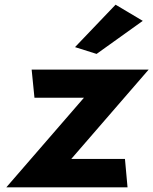

<svg xmlns="http://www.w3.org/2000/svg" viewBox="-20 -789 654 819"><path d="M300 -588 392 -559 589 -700 473 -769ZM524 10 513 -111H284L614 -492H115L127 -372H338L7 10Z"/></svg>

Font: Bluebird
Style: SfBdObl
Weight: 700
Designer: Jasper
Foundry: Cannot Into Space Fonts
Version: Version 0.98